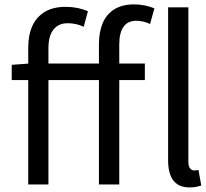

<svg xmlns="http://www.w3.org/2000/svg" viewBox="-20 -829 925 863"><path d="M106.9 0V-615.4Q106.9 -671.6 125.5 -712.5Q144.2 -753.4 181.7 -775.9Q219.2 -798.3 275.4 -798.3Q302.7 -798.3 328.4 -793.1Q354.1 -787.8 375.3 -778.6L356.1 -708.6Q338.8 -717 321.1 -720.8Q303.3 -724.6 283.4 -724.6Q243 -724.6 220.3 -695.9Q197.7 -667.3 197.7 -612.8V0ZM424.7 0V-630Q424.7 -685.2 441.7 -725.3Q458.8 -765.4 494.2 -787.4Q529.6 -809.3 583.6 -809.3Q608.8 -809.3 631.9 -804.3Q655 -799.2 674 -791.6L654.5 -721.2Q624.1 -735.6 592.5 -735.6Q554.3 -735.6 535.2 -708.7Q516.1 -681.7 516.1 -628.9V0ZM32.7 -469V-537.6L111.2 -543.4H631.1V-469ZM832.3 13.4Q798.5 13.4 777.1 -0.9Q755.6 -15.3 745.6 -42.6Q735.6 -69.9 735.6 -108.1V-796H826.7V-102.1Q826.7 -81.5 834.3 -72.2Q841.9 -62.9 851.9 -62.9Q856.2 -62.9 860.4 -63.4Q864.6 -63.9 872.2 -64.9L884.7 5.1Q875 8 862.7 10.7Q850.5 13.4 832.3 13.4Z"/></svg>

Font: Shanggu Sans SC VF
Style: Regular
Weight: 250
Designer: GuiWonder
Version: Version 1.021